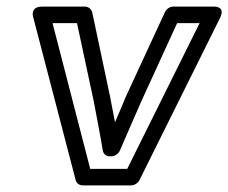

<svg xmlns="http://www.w3.org/2000/svg" viewBox="-20 -536 691 581"><path d="M253 -25 139 -466H213L264 -228C273 -179 283 -130 291 -81C293 -70 301 -63 312 -63H317C328 -63 339 -71 343 -81C365 -131 386 -181 407 -228L516 -466H584L365 -25ZM209 9C211 18 220 25 230 25H376C386 25 397 19 402 9L646 -482C664 -519 626 -516 626 -516H504C495 -516 484 -510 479 -499L361 -244C350 -218 340 -193 328 -166L313 -244L259 -499C257 -508 248 -516 237 -516H108C68 -516 81 -482 81 -482Z"/></svg>

Font: Falling Sky
Style: ExtOuObl
Weight: 400
Designer: Paul D. Hunt
Foundry: Adobe Systems Incorporated
Version: Version 1.02